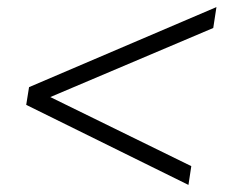

<svg xmlns="http://www.w3.org/2000/svg" viewBox="-20 -558 640 542"><path d="M512 -36 54 -262 62 -312 591 -538 582 -479 122 -284 520 -89Z"/></svg>

Font: Mulish Light
Style: Italic
Weight: 300
Italic angle: -9°
Designer: Vernon Adams
Foundry: Vernon Adams
Version: Version 3.603; ttfautohint (v1.8.3)